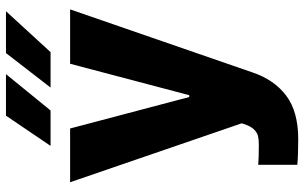

<svg xmlns="http://www.w3.org/2000/svg" viewBox="-200 -574 975 614"><g transform="rotate(-90 287.0 -267.5)"><path d="M66.4 196.3V71.3Q87.9 73.2 130.9 73.2Q147 73.2 157.5 70.8Q168 68.4 177.2 60.1Q186.5 51.8 193.4 35.2L199.2 18.6L10.7 -530.3H182.6L283.2 -149.4H289.1L389.6 -530.3H563.5L362.3 51.8Q338.9 122.1 287.8 160.6Q236.8 199.2 148.4 199.2Q98.6 199.2 66.4 196.3ZM423.8 -735.4H557.6L426.8 -592.8H313.5ZM223.6 -735.4H356.4L240.2 -592.8H127Z"/></g></svg>

Font: Pretendard GOV ExtraBold
Style: Regular
Weight: 800
Designer: Base glyphs from Inter by Rasmus Andersson; Hangeul glyphs from Noto Sans CJK(Source Han Sans) by Jang Soo-young and Kan
Foundry: Kil Hyung-jin
Version: Version 1.309